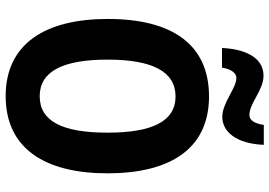

<svg xmlns="http://www.w3.org/2000/svg" viewBox="-160 -804 973 694"><g transform="rotate(90 327.0 -456.5)"><path d="M153 -772H224C229 -808 246 -824 261 -824C298 -824 351 -773 402 -773C456 -773 499 -824 503 -923H431C426 -889 414 -871 395 -871C352 -871 306 -922 253 -922C183 -922 156 -847 153 -772ZM606 -358C606 -584 518 -725 328 -725C141 -725 48 -593 48 -359C48 -134 137 10 327 10C517 10 606 -133 606 -358ZM195 -358C195 -518 237 -604 328 -604C418 -604 459 -520 459 -358C459 -195 418 -113 327 -113C237 -113 195 -198 195 -358Z"/></g></svg>

Font: Noto Sans Devanagari UI Condensed
Style: Bold
Weight: 700
Width: 3
Designer: Jelle Bosma - Monotype Design Team
Foundry: Monotype Imaging Inc.
Version: Version 2.004